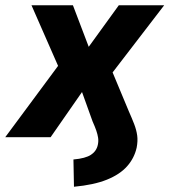

<svg xmlns="http://www.w3.org/2000/svg" viewBox="-51 -523 646 732"><path d="M231 189 229 85Q275 81 296 67Q317 53 322 29Q325 15 323 2Q321 -11 316 -25.5Q311 -40 302 -60L261 -174H263L142 0H-31L192 -301L198 -209L69 -503H227L289 -340H284L402 -503H575L350 -210L357 -298L440 -99Q452 -72 460.5 -50Q469 -28 472 -7Q475 14 470 40Q461 80 433.5 111Q406 142 356.5 162Q307 182 231 189Z"/></svg>

Font: Nunito Sans 7pt SemiCondensed ExtraBold
Style: Italic
Weight: 800
Width: 4
Italic angle: -9°
Designer: Vernon Adams
Foundry: Vernon Adams
Version: Version 3.101;gftools[0.9.27]